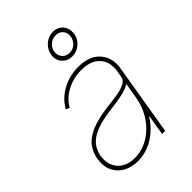

<svg xmlns="http://www.w3.org/2000/svg" viewBox="-227 -880 996 996"><g transform="rotate(-45 270.5 -382.5)"><path d="M186.1 11.4Q141.3 11.4 106.7 -7.1Q72.1 -25.6 54.9 -61.1Q37.6 -96.6 45.5 -147.7Q51.8 -184.7 73.7 -215.4Q95.5 -246.1 143.6 -267.9Q191.8 -289.8 277 -299.7Q315.3 -304 349.8 -309.7Q384.2 -315.3 407 -326.7Q429.7 -338.1 433.2 -359.4L438.9 -392Q449.6 -454.9 415.5 -493.1Q381.4 -531.2 311.1 -531.2Q253.6 -531.2 204.4 -505.3Q155.2 -479.4 130.7 -434.7L110.8 -443.2Q138.5 -494.3 192.8 -524.1Q247.2 -554 311.1 -554Q394.2 -554 433.8 -507.6Q473.4 -461.3 461.6 -392L396.3 0H373.6L392 -110.8H389.2Q355.1 -55.4 301.5 -22Q247.9 11.4 186.1 11.4ZM186.1 -11.4Q237.9 -11.4 285.7 -39.2Q333.5 -67.1 367.4 -117Q401.3 -166.9 411.9 -233L426.1 -315.3Q403.8 -300.4 366.7 -292.1Q329.5 -283.7 282.7 -278.4Q208.1 -269.9 163.4 -252.5Q118.6 -235.1 96.6 -208.8Q74.6 -182.5 68.2 -147.7Q58.6 -85.9 92 -48.7Q125.4 -11.4 186.1 -11.4ZM329.5 -613.6Q295.5 -613.6 274.1 -637.1Q252.8 -660.5 257.1 -694.6Q261.4 -728.7 287.6 -752.1Q313.9 -775.6 348 -775.6Q382.1 -775.6 402.2 -752.1Q422.2 -728.7 419 -694.6Q415.8 -660.5 389.7 -637.1Q363.6 -613.6 329.5 -613.6ZM332.4 -636.4Q356.9 -636.4 375 -653.2Q393.1 -670.1 396.3 -694.6Q399.5 -719.1 384.6 -736Q369.7 -752.8 345.2 -752.8Q320.7 -752.8 301.3 -736Q282 -719.1 279.8 -694.6Q277.7 -670.1 292.8 -653.2Q307.9 -636.4 332.4 -636.4Z"/></g></svg>

Font: Inter Thin  BETA
Style: Italic
Weight: 100
Italic angle: -9.39999°
Designer: Rasmus Andersson
Foundry: rsms
Version: Version 3.011;git-f93a4a705